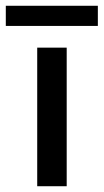

<svg xmlns="http://www.w3.org/2000/svg" viewBox="-64 -645 359 665"><path d="M-43.9 -555.2V-625H274.9V-555.2ZM64.9 0V-480H167V0Z"/></svg>

Font: Prompt
Style: Regular
Weight: 400
Designer: Katatrad Team
Foundry: CadsonDemak
Version: Version 1.000;PS 001.000;hotconv 1.0.88;makeotf.lib2.5.64775